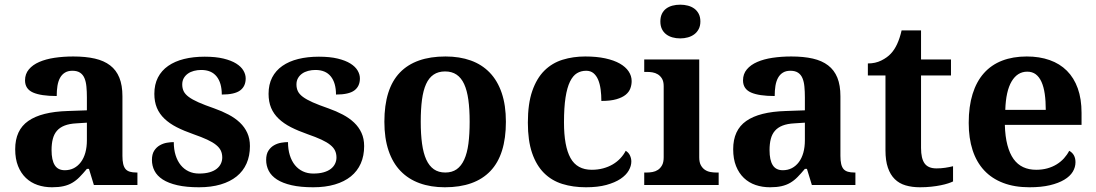

<svg xmlns="http://www.w3.org/2000/svg" viewBox="-20 -790 4681 820"><path d="M200.2 -148.9Q200.2 -106 213.9 -84.5Q227.5 -63 256.8 -63Q278.3 -63 295.7 -72Q313 -81.1 325.4 -97.7Q337.9 -114.3 344.5 -137.9Q351.1 -161.6 351.1 -190.9V-266.1L306.2 -263.2Q276.4 -261.7 255.9 -253.7Q235.4 -245.6 223.1 -231.4Q210.9 -217.3 205.6 -196.8Q200.2 -176.3 200.2 -148.9ZM289.1 -487.8Q270 -487.8 257.1 -479.7Q244.1 -471.7 236.3 -457.3Q228.5 -442.9 225.3 -423.1Q222.2 -403.3 222.2 -379.9Q154.8 -379.9 120.8 -395Q86.9 -410.2 86.9 -446.8Q86.9 -474.1 103.3 -493.7Q119.6 -513.2 147.7 -525.4Q175.8 -537.6 213.1 -543.2Q250.5 -548.8 293 -548.8Q345.7 -548.8 385 -539.8Q424.3 -530.8 450.4 -510.7Q476.6 -490.7 489.7 -458.3Q502.9 -425.8 502.9 -378.9V-124Q502.9 -103.5 506.1 -89.8Q509.3 -76.2 516.1 -68.1Q522.9 -60.1 534.7 -56.6Q546.4 -53.2 563 -53.2H566.9V0H380.9L359.9 -68.8H351.1Q334.5 -48.8 319.8 -33.9Q305.2 -19 288.6 -9.3Q272 0.5 251.2 5.1Q230.5 9.8 202.1 9.8Q168.9 9.8 140.4 0Q111.8 -9.8 90.6 -30Q69.3 -50.3 57.1 -80.8Q44.9 -111.3 44.9 -152.8Q44.9 -234.4 100.8 -273.4Q156.7 -312.5 269 -315.9L351.1 -318.8V-374Q351.1 -398.9 349.1 -419.9Q347.2 -440.9 340.8 -456.1Q334.5 -471.2 322 -479.5Q309.6 -487.8 289.1 -487.8Z M830.1 9.8Q775.9 9.8 737.5 1Q699.2 -7.8 675 -23.4Q650.9 -39.1 639.9 -60.5Q628.9 -82 628.9 -106.9Q628.9 -131.3 638.4 -146.2Q647.9 -161.1 662.4 -169.4Q676.8 -177.7 692.9 -180.4Q709 -183.1 722.2 -183.1Q722.2 -151.9 730 -127Q737.8 -102.1 752 -84.7Q766.1 -67.4 785.9 -58.1Q805.7 -48.8 830.1 -48.8Q856 -48.8 874.8 -54.2Q893.6 -59.6 905.5 -69.1Q917.5 -78.6 923.3 -91.1Q929.2 -103.5 929.2 -117.2Q929.2 -133.8 923.1 -146.7Q917 -159.7 902.8 -171.1Q888.7 -182.6 865 -193.6Q841.3 -204.6 806.2 -216.8Q765.6 -231 734.6 -246.8Q703.6 -262.7 682.4 -283Q661.1 -303.2 650.1 -329.3Q639.2 -355.5 639.2 -389.2Q639.2 -429.2 654.5 -459Q669.9 -488.8 698.2 -508.5Q726.6 -528.3 766.1 -538.1Q805.7 -547.9 854 -547.9Q901.4 -547.9 934.6 -539.8Q967.8 -531.7 988.8 -518.6Q1009.8 -505.4 1019.5 -488.8Q1029.3 -472.2 1029.3 -455.1Q1029.3 -421.4 1005.6 -403.8Q981.9 -386.2 927.2 -386.2Q927.2 -436 905 -463.6Q882.8 -491.2 839.4 -491.2Q823.2 -491.2 808.3 -487.3Q793.5 -483.4 782.5 -475.6Q771.5 -467.8 764.9 -456.3Q758.3 -444.8 758.3 -429.2Q758.3 -413.1 764.4 -400.4Q770.5 -387.7 785.9 -376.2Q801.3 -364.7 827.6 -353Q854 -341.3 895 -327.1Q928.2 -315.4 956.3 -300.5Q984.4 -285.6 1004.6 -266.4Q1024.9 -247.1 1036.1 -222.4Q1047.4 -197.8 1047.4 -166Q1047.4 -124.5 1033 -91.8Q1018.6 -59.1 990.7 -36.6Q962.9 -14.2 922.4 -2.2Q881.8 9.8 830.1 9.8Z M1317.9 9.8Q1263.7 9.8 1225.3 1Q1187 -7.8 1162.8 -23.4Q1138.7 -39.1 1127.7 -60.5Q1116.7 -82 1116.7 -106.9Q1116.7 -131.3 1126.2 -146.2Q1135.7 -161.1 1150.1 -169.4Q1164.6 -177.7 1180.7 -180.4Q1196.8 -183.1 1210 -183.1Q1210 -151.9 1217.8 -127Q1225.6 -102.1 1239.7 -84.7Q1253.9 -67.4 1273.7 -58.1Q1293.5 -48.8 1317.9 -48.8Q1343.8 -48.8 1362.5 -54.2Q1381.3 -59.6 1393.3 -69.1Q1405.3 -78.6 1411.1 -91.1Q1417 -103.5 1417 -117.2Q1417 -133.8 1410.9 -146.7Q1404.8 -159.7 1390.6 -171.1Q1376.5 -182.6 1352.8 -193.6Q1329.1 -204.6 1293.9 -216.8Q1253.4 -231 1222.4 -246.8Q1191.4 -262.7 1170.2 -283Q1148.9 -303.2 1137.9 -329.3Q1127 -355.5 1127 -389.2Q1127 -429.2 1142.3 -459Q1157.7 -488.8 1186 -508.5Q1214.4 -528.3 1253.9 -538.1Q1293.5 -547.9 1341.8 -547.9Q1389.2 -547.9 1422.4 -539.8Q1455.6 -531.7 1476.6 -518.6Q1497.6 -505.4 1507.3 -488.8Q1517.1 -472.2 1517.1 -455.1Q1517.1 -421.4 1493.4 -403.8Q1469.7 -386.2 1415 -386.2Q1415 -436 1392.8 -463.6Q1370.6 -491.2 1327.1 -491.2Q1311 -491.2 1296.1 -487.3Q1281.2 -483.4 1270.3 -475.6Q1259.3 -467.8 1252.7 -456.3Q1246.1 -444.8 1246.1 -429.2Q1246.1 -413.1 1252.2 -400.4Q1258.3 -387.7 1273.7 -376.2Q1289.1 -364.7 1315.4 -353Q1341.8 -341.3 1382.8 -327.1Q1416 -315.4 1444.1 -300.5Q1472.2 -285.6 1492.4 -266.4Q1512.7 -247.1 1523.9 -222.4Q1535.2 -197.8 1535.2 -166Q1535.2 -124.5 1520.8 -91.8Q1506.3 -59.1 1478.5 -36.6Q1450.7 -14.2 1410.2 -2.2Q1369.6 9.8 1317.9 9.8Z M2140.6 -270Q2140.6 -128.9 2074.5 -59.6Q2008.3 9.8 1879.9 9.8Q1819.8 9.8 1772 -7.6Q1724.1 -24.9 1690.7 -59.6Q1657.2 -94.2 1639.4 -147Q1621.6 -199.7 1621.6 -270Q1621.6 -411.1 1687.7 -480Q1753.9 -548.8 1882.8 -548.8Q1942.9 -548.8 1990.5 -531.7Q2038.1 -514.6 2071.5 -480Q2105 -445.3 2122.8 -392.8Q2140.6 -340.3 2140.6 -270ZM1776.9 -270Q1776.9 -216.8 1782.5 -176.3Q1788.1 -135.7 1800.5 -108.4Q1813 -81.1 1833 -67.1Q1853 -53.2 1881.8 -53.2Q1910.6 -53.2 1930.4 -67.1Q1950.2 -81.1 1962.6 -108.4Q1975.1 -135.7 1980.5 -176.3Q1985.8 -216.8 1985.8 -270Q1985.8 -323.7 1980.2 -364Q1974.6 -404.3 1962.2 -431.2Q1949.7 -458 1929.7 -471.4Q1909.7 -484.9 1880.9 -484.9Q1852.1 -484.9 1832 -471.4Q1812 -458 1799.8 -431.2Q1787.6 -404.3 1782.2 -364Q1776.9 -323.7 1776.9 -270Z M2482.4 9.8Q2427.2 9.8 2381.6 -4.4Q2335.9 -18.6 2303.2 -51.3Q2270.5 -84 2252.4 -136.7Q2234.4 -189.5 2234.4 -266.1Q2234.4 -347.2 2253.2 -401.4Q2272 -455.6 2304.9 -488.3Q2337.9 -521 2382.8 -534.9Q2427.7 -548.8 2479.5 -548.8Q2527.8 -548.8 2564.9 -540.8Q2602.1 -532.7 2627 -518.6Q2651.9 -504.4 2664.8 -485.1Q2677.7 -465.8 2677.7 -443.8Q2677.7 -427.7 2672.1 -412.4Q2666.5 -397 2652.1 -385.3Q2637.7 -373.5 2612.5 -366.2Q2587.4 -358.9 2548.3 -358.9Q2548.3 -384.8 2545.2 -408.2Q2542 -431.6 2534.7 -449.2Q2527.3 -466.8 2514.9 -477.3Q2502.4 -487.8 2483.4 -487.8Q2461.4 -487.8 2444.1 -477.3Q2426.8 -466.8 2414.3 -441.4Q2401.9 -416 2395.3 -373.5Q2388.7 -331.1 2388.7 -267.1Q2388.7 -165.5 2416.5 -115.2Q2444.3 -64.9 2507.3 -64.9Q2533.2 -64.9 2555.9 -71Q2578.6 -77.1 2597.2 -88.1Q2615.7 -99.1 2629.6 -114Q2643.6 -128.9 2652.3 -146Q2664.6 -138.7 2670.4 -126.2Q2676.3 -113.8 2676.3 -100.1Q2676.3 -81.1 2665 -61.5Q2653.8 -42 2630.1 -26.1Q2606.4 -10.3 2569.8 -0.2Q2533.2 9.8 2482.4 9.8Z M2800.3 -698.2Q2800.3 -717.3 2806.9 -731Q2813.5 -744.6 2825 -753.2Q2836.4 -761.7 2851.8 -765.9Q2867.2 -770 2885.3 -770Q2902.3 -770 2918 -765.9Q2933.6 -761.7 2945.3 -753.2Q2957 -744.6 2964.1 -731Q2971.2 -717.3 2971.2 -698.2Q2971.2 -679.7 2964.1 -666Q2957 -652.3 2945.3 -643.6Q2933.6 -634.8 2918 -630.4Q2902.3 -626 2885.3 -626Q2867.2 -626 2851.8 -630.4Q2836.4 -634.8 2825 -643.6Q2813.5 -652.3 2806.9 -666Q2800.3 -679.7 2800.3 -698.2ZM2743.2 -53.2Q2754.4 -53.2 2766.8 -55.4Q2779.3 -57.6 2789.8 -64.5Q2800.3 -71.3 2807.4 -84Q2814.5 -96.7 2814.5 -118.2V-421.9Q2814.5 -441.9 2807.4 -453.9Q2800.3 -465.8 2789.6 -472.4Q2778.8 -479 2766.4 -481Q2753.9 -482.9 2743.2 -482.9H2731.4V-536.1H2966.3V-118.2Q2966.3 -96.7 2973.4 -84Q2980.5 -71.3 2991 -64.5Q3001.5 -57.6 3014.2 -55.4Q3026.9 -53.2 3037.6 -53.2H3049.3V0H2731.4V-53.2Z M3266.6 -148.9Q3266.6 -106 3280.3 -84.5Q3293.9 -63 3323.2 -63Q3344.7 -63 3362.1 -72Q3379.4 -81.1 3391.8 -97.7Q3404.3 -114.3 3410.9 -137.9Q3417.5 -161.6 3417.5 -190.9V-266.1L3372.6 -263.2Q3342.8 -261.7 3322.3 -253.7Q3301.8 -245.6 3289.6 -231.4Q3277.3 -217.3 3272 -196.8Q3266.6 -176.3 3266.6 -148.9ZM3355.5 -487.8Q3336.4 -487.8 3323.5 -479.7Q3310.5 -471.7 3302.7 -457.3Q3294.9 -442.9 3291.7 -423.1Q3288.6 -403.3 3288.6 -379.9Q3221.2 -379.9 3187.3 -395Q3153.3 -410.2 3153.3 -446.8Q3153.3 -474.1 3169.7 -493.7Q3186 -513.2 3214.1 -525.4Q3242.2 -537.6 3279.5 -543.2Q3316.9 -548.8 3359.4 -548.8Q3412.1 -548.8 3451.4 -539.8Q3490.7 -530.8 3516.8 -510.7Q3543 -490.7 3556.2 -458.3Q3569.3 -425.8 3569.3 -378.9V-124Q3569.3 -103.5 3572.5 -89.8Q3575.7 -76.2 3582.5 -68.1Q3589.4 -60.1 3601.1 -56.6Q3612.8 -53.2 3629.4 -53.2H3633.3V0H3447.3L3426.3 -68.8H3417.5Q3400.9 -48.8 3386.2 -33.9Q3371.6 -19 3355 -9.3Q3338.4 0.5 3317.6 5.1Q3296.9 9.8 3268.6 9.8Q3235.4 9.8 3206.8 0Q3178.2 -9.8 3157 -30Q3135.7 -50.3 3123.5 -80.8Q3111.3 -111.3 3111.3 -152.8Q3111.3 -234.4 3167.2 -273.4Q3223.1 -312.5 3335.4 -315.9L3417.5 -318.8V-374Q3417.5 -398.9 3415.5 -419.9Q3413.6 -440.9 3407.2 -456.1Q3400.9 -471.2 3388.4 -479.5Q3376 -487.8 3355.5 -487.8Z M3979.5 -70.8Q3999 -70.8 4016.8 -73.5Q4034.7 -76.2 4050.3 -80.1V-15.1Q4042.5 -11.2 4029.1 -6.8Q4015.6 -2.4 3997.8 1.2Q3980 4.9 3957.5 7.3Q3935.1 9.8 3908.7 9.8Q3875 9.8 3847.7 1.7Q3820.3 -6.3 3801.3 -25.1Q3782.2 -43.9 3772 -74Q3761.7 -104 3761.7 -147.9V-467.8H3686.5V-519Q3718.8 -519 3744.1 -531.7Q3769.5 -544.4 3784.7 -561Q3815.4 -593.3 3830.6 -660.2H3913.6V-536.1H4041.5V-467.8H3913.6V-158.2Q3913.6 -112.8 3929 -91.8Q3944.3 -70.8 3979.5 -70.8Z M4367.2 -483.9Q4325.2 -483.9 4300.5 -442.4Q4275.9 -400.9 4273.4 -320.8H4446.3Q4446.3 -358.9 4441.9 -389.2Q4437.5 -419.4 4428 -440.4Q4418.5 -461.4 4403.6 -472.7Q4388.7 -483.9 4367.2 -483.9ZM4376.5 9.8Q4313 9.8 4264.4 -8.8Q4215.8 -27.3 4183.1 -62.5Q4150.4 -97.7 4133.8 -148.7Q4117.2 -199.7 4117.2 -265.1Q4117.2 -335.4 4133.8 -388.7Q4150.4 -441.9 4182.1 -477.5Q4213.9 -513.2 4260 -531Q4306.2 -548.8 4365.2 -548.8Q4419.4 -548.8 4462.9 -533.4Q4506.3 -518.1 4536.6 -487.8Q4566.9 -457.5 4583 -412.6Q4599.1 -367.7 4599.1 -308.1V-256.8H4271.5Q4272.9 -206.5 4282.5 -170.4Q4292 -134.3 4308.8 -110.8Q4325.7 -87.4 4349.9 -76.2Q4374 -64.9 4405.3 -64.9Q4431.2 -64.9 4453.1 -71Q4475.1 -77.1 4492.9 -88.1Q4510.7 -99.1 4524.2 -114Q4537.6 -128.9 4546.4 -146Q4573.2 -131.3 4573.2 -97.2Q4573.2 -75.7 4561.5 -56.4Q4549.8 -37.1 4525.4 -22.5Q4501 -7.8 4464.1 1Q4427.2 9.8 4376.5 9.8Z"/></svg>

Font: Sahl Naskh
Style: Bold
Weight: 700
Designer: Pascal Zoghbi
Version: Version 1.001